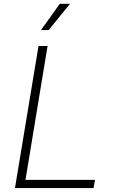

<svg xmlns="http://www.w3.org/2000/svg" viewBox="-20 -963 599 983"><path d="M56.6 0 177.2 -727.5H223.6L110.4 -42H466.3L459 0ZM189.9 -809.1 286.1 -943.4H338.4L229 -809.1Z"/></svg>

Font: Inter 16pt ExtraLight
Style: Italic
Weight: 250
Italic angle: -9.3988°
Version: Version 4.001;git-66647c0bb